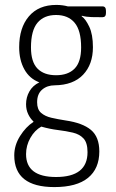

<svg xmlns="http://www.w3.org/2000/svg" viewBox="-20 -549 470 781"><path d="M201 212Q38 212 38 83Q38 42 61.5 4.5Q85 -33 116 -53V-55Q103 -67 94.5 -85Q86 -103 86 -125Q86 -153 99.5 -177Q113 -201 140 -214Q100 -229 79 -267Q58 -305 58 -357Q58 -436 97.5 -482.5Q137 -529 209 -529Q234 -529 256 -523H397Q411 -523 411 -505V-496Q411 -479 397 -479Q374 -479 352.5 -479.5Q331 -480 313 -485L312 -483Q328 -472 343 -440.5Q358 -409 358 -357Q358 -287 318 -245Q278 -203 203 -202Q172 -202 151.5 -184.5Q131 -167 131 -133Q131 -104 147 -90Q163 -76 189 -70Q215 -64 247 -59Q316 -49 350 -20.5Q384 8 384 67Q384 137 338 174.5Q292 212 201 212ZM208 -243Q257 -243 283.5 -270Q310 -297 310 -356Q310 -425 283.5 -456.5Q257 -488 208 -488Q159 -488 132.5 -456.5Q106 -425 106 -356Q106 -297 132.5 -270Q159 -243 208 -243ZM208 171Q336 171 336 70Q336 32 320 14.5Q304 -3 276.5 -9.5Q249 -16 216 -20Q183 -24 148 -34Q121 -19 103.5 12Q86 43 86 78Q86 171 208 171Z"/></svg>

Font: Asap Condensed ExtraLight
Style: Regular
Weight: 200
Width: 3
Designer: Pablo Cosgaya
Foundry: Omnibus-Type
Version: Version 3.001; ttfautohint (v1.8.4.7-5d5b)